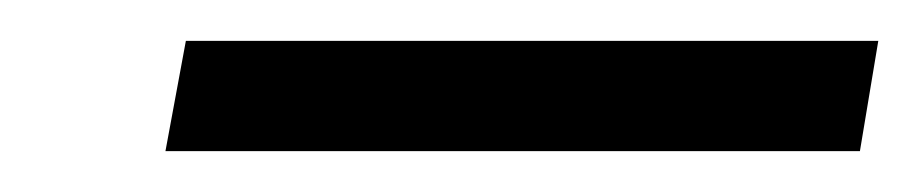

<svg xmlns="http://www.w3.org/2000/svg" viewBox="-20 -675 450 94"><path d="M61 -601 71 -655H410L401 -601Z"/></svg>

Font: DM Sans Light
Style: Italic
Weight: 300
Italic angle: -10°
Designer: Colophon Foundry, Jonny Pinhorn
Foundry: Colophon Foundry
Version: Version 4.004;gftools[0.9.30]